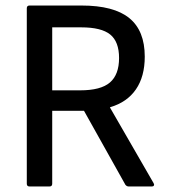

<svg xmlns="http://www.w3.org/2000/svg" viewBox="-20 -675 617 695"><path d="M87 0Q77 0 77 -10V-645Q77 -655 87 -655H275Q392 -655 448 -609.5Q504 -564 504 -470Q504 -398 472 -351.5Q440 -305 379 -287L378 -286L536 -12Q539 -7 537 -3.5Q535 0 530 0H446Q439 0 434 -6L284 -274H169V-10Q169 0 159 0ZM169 -348H270Q345 -348 378 -376.5Q411 -405 411 -465Q411 -524 379 -550Q347 -576 274 -576H169Z"/></svg>

Font: Sofia Sans Semi Condensed Medium
Style: Regular
Weight: 500
Designer: Botio Nikoltchev, Ani Petrova
Foundry: lettersoup
Version: Version 4.100